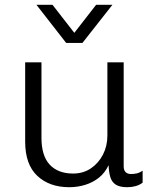

<svg xmlns="http://www.w3.org/2000/svg" viewBox="-20 -771 640 801"><path d="M269 10Q186 10 135.5 -37.5Q85 -85 85 -180V-511H153V-196Q153 -121 187.5 -84Q222 -47 285 -47Q327 -47 359 -68.5Q391 -90 409.5 -126Q428 -162 428 -205V-511H496V-77Q496 -61 504 -53Q512 -45 527 -45Q538 -45 550 -47.5Q562 -50 575 -59V-9Q562 1 545.5 5.5Q529 10 511 10Q479 10 462.5 -1Q446 -12 440 -33Q434 -54 433 -82Q418 -50 393 -30Q368 -10 336 0Q304 10 269 10ZM449 -751 324 -592H256L132 -751H199L290 -634L381 -751Z"/></svg>

Font: Chivo Mono Medium ExtraLight
Style: Regular
Weight: 250
Monospace: yes
Version: Version 1.008